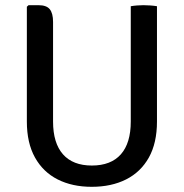

<svg xmlns="http://www.w3.org/2000/svg" viewBox="-20 -707 708 740"><path d="M585 -238.5Q585 -156 553.8 -100Q522.5 -44 466 -15.5Q409.5 13 333.5 13Q258.5 13 202.2 -15.5Q146 -44 114.8 -100Q83.5 -156 83.5 -238.5V-681L90 -687H128.5Q159.5 -687 172 -671.2Q184.5 -655.5 184.5 -622.5V-238.5Q184.5 -155.5 222.8 -112.2Q261 -69 334 -69Q407.5 -69 445.8 -112.2Q484 -155.5 484 -238.5V-683Q495.5 -685 508.5 -686Q521.5 -687 533 -687Q545 -687 559.2 -686Q573.5 -685 585 -683Z"/></svg>

Font: Signika Negative
Style: Regular
Weight: 400
Designer: Anna Giedry
Foundry: Anna Giedry
Version: Version 2.001